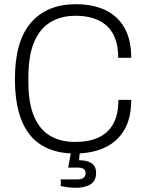

<svg xmlns="http://www.w3.org/2000/svg" viewBox="-20 -718 690 913"><path d="M336 12Q242 12 178 -27.5Q114 -67 82.5 -145.5Q51 -224 51 -343Q51 -522 127 -610Q203 -698 341 -698Q422 -698 481 -670Q540 -642 572 -585.5Q604 -529 604 -443H542Q542 -511 518.5 -555Q495 -599 449.5 -621Q404 -643 338 -643Q272 -643 221.5 -613.5Q171 -584 143 -519.5Q115 -455 115 -350V-327Q115 -226 142.5 -163Q170 -100 219.5 -71.5Q269 -43 337 -43Q402 -43 448 -64Q494 -85 518.5 -129Q543 -173 543 -243H604Q604 -155 570 -98.5Q536 -42 475.5 -15Q415 12 336 12ZM342 175Q322 175 303.5 172.5Q285 170 269 167V135H350Q369 135 378 127Q387 119 387 105Q387 92 378 85.5Q369 79 350 79H304L321 -12H361L356 44Q378 44 396.5 49.5Q415 55 426 68Q437 81 437 104Q437 125 429 139Q421 153 407 160.5Q393 168 376 171.5Q359 175 342 175Z"/></svg>

Font: Archivo SemiCondensed ExtraLight
Style: Regular
Weight: 250
Width: 4
Designer: Hector Gatti
Foundry: Omnibus-Type
Version: Version 2.001